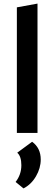

<svg xmlns="http://www.w3.org/2000/svg" viewBox="-20 -741 303 1070"><path d="M74 0V-700L189 -721V0ZM111 309 67 273Q99 232 99 180Q99 130 76 110L159 49Q207 84 207 148Q207 196 180.5 241.5Q154 287 111 309Z"/></svg>

Font: EauTest
Style: Bold
Weight: 700
Designer: Christian Thalmann (Catharsis Fonts)
Version: Version 0.001;PS 000.001;hotconv 1.0.88;makeotf.lib2.5.64775